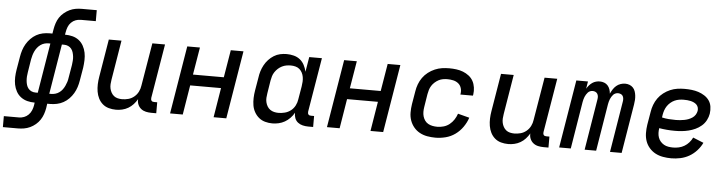

<svg xmlns="http://www.w3.org/2000/svg" viewBox="-84 -992 5536 1463"><g transform="rotate(5 2684.5 -260.0)"><path d="M-31 215V131H84Q104 131 123 124Q142 117 157 102Q172 87 180 67.5Q188 48 191 29L194 8Q164 8 137 1Q110 -6 88 -22.5Q66 -39 52.5 -63.5Q39 -88 33.5 -115.5Q28 -143 29 -172.5Q30 -202 35 -231L52 -331Q56 -356 64 -381Q72 -406 85.5 -429Q99 -452 118 -471.5Q137 -491 160 -504Q183 -517 209 -522.5Q235 -528 260 -528H283L289 -563Q293 -586 300.5 -609Q308 -632 321.5 -652.5Q335 -673 355 -689.5Q375 -706 397 -716.5Q419 -727 442.5 -731Q466 -735 489 -735H604V-651H489Q469 -651 450 -644Q431 -637 416 -622Q401 -607 393.5 -587.5Q386 -568 383 -549L379 -528Q409 -528 436.5 -521Q464 -514 485.5 -497.5Q507 -481 520.5 -456.5Q534 -432 539.5 -404.5Q545 -377 544 -347.5Q543 -318 539 -289L522 -189Q518 -164 510 -139Q502 -114 488.5 -91Q475 -68 456 -48.5Q437 -29 413.5 -16Q390 -3 364 2.5Q338 8 313 8H290L285 43Q281 66 273 89Q265 112 251.5 132.5Q238 153 218.5 169.5Q199 186 176.5 196.5Q154 207 130.5 211Q107 215 84 215ZM194 -69H211L274 -451H260Q244 -451 228.5 -446.5Q213 -442 199 -432Q185 -422 174.5 -408.5Q164 -395 157 -380Q150 -365 145.5 -349.5Q141 -334 138 -318L122 -218Q119 -202 118 -185Q117 -168 118.5 -152Q120 -136 124.5 -121Q129 -106 138.5 -94Q148 -82 162.5 -75.5Q177 -69 194 -69ZM299 -69H313Q329 -69 345 -73.5Q361 -78 375 -88Q389 -98 399 -111.5Q409 -125 416 -140Q423 -155 428 -170.5Q433 -186 435 -202L452 -302Q454 -318 455.5 -335Q457 -352 455 -368Q453 -384 448.5 -399Q444 -414 434.5 -426Q425 -438 410.5 -444.5Q396 -451 379 -451H362Z M816 8Q787 8 760 0.5Q733 -7 713 -24.5Q693 -42 681 -66Q669 -90 664.5 -117.5Q660 -145 661 -173.5Q662 -202 667 -231L715 -520H812L762 -217Q759 -200 758 -182.5Q757 -165 760.5 -149Q764 -133 772 -118.5Q780 -104 792.5 -94Q805 -84 821.5 -80Q838 -76 855 -76Q879 -76 903 -82.5Q927 -89 947 -105.5Q967 -122 978.5 -145Q990 -168 993 -192L1048 -520H1145L1076 -106Q1075 -100 1076 -94Q1077 -88 1080.5 -83.5Q1084 -79 1089.5 -77.5Q1095 -76 1101 -76H1124V8H1087Q1065 8 1044.5 3.5Q1024 -1 1008 -13.5Q992 -26 983.5 -45.5Q975 -65 977 -87Q964 -65 947 -46.5Q930 -28 908.5 -15.5Q887 -3 863 2.5Q839 8 816 8Z M1229 0 1315 -520H1412L1377 -310H1613L1648 -520H1745L1659 0H1562L1599 -226H1363L1326 0Z M2012 8Q1983 8 1956 0.5Q1929 -7 1908.5 -24Q1888 -41 1874.5 -65Q1861 -89 1856.5 -116.5Q1852 -144 1853 -173Q1854 -202 1859 -231L1876 -331Q1879 -355 1886.5 -379.5Q1894 -404 1906.5 -427Q1919 -450 1937 -469.5Q1955 -489 1977.5 -503Q2000 -517 2025 -522.5Q2050 -528 2075 -528Q2103 -528 2130 -521Q2157 -514 2177.5 -497.5Q2198 -481 2210.5 -457Q2223 -433 2229 -406L2248 -520H2345L2276 -106Q2275 -100 2276 -94Q2277 -88 2280.5 -83.5Q2284 -79 2289.5 -77.5Q2295 -76 2301 -76H2324V8H2287Q2265 8 2244 3Q2223 -2 2207 -14.5Q2191 -27 2183.5 -46.5Q2176 -66 2177 -88Q2165 -66 2146.5 -47Q2128 -28 2106 -15.5Q2084 -3 2059.5 2.5Q2035 8 2012 8ZM2051 -76Q2075 -76 2100 -82.5Q2125 -89 2145.5 -105Q2166 -121 2178 -144.5Q2190 -168 2193 -192L2210 -292Q2213 -310 2214 -328.5Q2215 -347 2212 -364.5Q2209 -382 2201 -397.5Q2193 -413 2180 -424Q2167 -435 2149.5 -439.5Q2132 -444 2114 -444Q2097 -444 2080 -441Q2063 -438 2047 -430Q2031 -422 2017.5 -410Q2004 -398 1993.5 -382.5Q1983 -367 1978 -350.5Q1973 -334 1970 -317L1954 -217Q1951 -200 1950 -182.5Q1949 -165 1953 -148.5Q1957 -132 1965.5 -117.5Q1974 -103 1987.5 -93.5Q2001 -84 2017.5 -80Q2034 -76 2051 -76Z M2429 0 2515 -520H2612L2577 -310H2813L2848 -520H2945L2859 0H2762L2799 -226H2563L2526 0Z M3259 8Q3227 8 3196 2.5Q3165 -3 3138.5 -17.5Q3112 -32 3093 -55Q3074 -78 3064 -106.5Q3054 -135 3054 -167Q3054 -199 3059 -231L3076 -331Q3080 -358 3090 -385Q3100 -412 3117 -436Q3134 -460 3158 -478.5Q3182 -497 3209 -508.5Q3236 -520 3263.5 -524Q3291 -528 3319 -528Q3346 -528 3373 -524.5Q3400 -521 3424.5 -511.5Q3449 -502 3469.5 -486Q3490 -470 3502 -448Q3514 -426 3518 -399Q3522 -372 3518 -345L3516 -336H3420L3421 -341Q3425 -364 3418.5 -385.5Q3412 -407 3395.5 -420.5Q3379 -434 3357 -439Q3335 -444 3312 -444Q3295 -444 3278 -441Q3261 -438 3245.5 -430Q3230 -422 3216 -409.5Q3202 -397 3192.5 -382Q3183 -367 3178 -350.5Q3173 -334 3170 -317L3154 -217Q3151 -199 3151 -180.5Q3151 -162 3156 -145Q3161 -128 3171 -114Q3181 -100 3196 -91.5Q3211 -83 3229 -79.5Q3247 -76 3266 -76Q3290 -76 3314.5 -83Q3339 -90 3359 -106Q3379 -122 3393 -143.5Q3407 -165 3415 -189L3503 -166Q3491 -129 3467 -94.5Q3443 -60 3409.5 -36Q3376 -12 3336.5 -2Q3297 8 3259 8Z M3816 8Q3787 8 3760 0.5Q3733 -7 3713 -24.5Q3693 -42 3681 -66Q3669 -90 3664.5 -117.5Q3660 -145 3661 -173.5Q3662 -202 3667 -231L3715 -520H3812L3762 -217Q3759 -200 3758 -182.5Q3757 -165 3760.5 -149Q3764 -133 3772 -118.5Q3780 -104 3792.5 -94Q3805 -84 3821.5 -80Q3838 -76 3855 -76Q3879 -76 3903 -82.5Q3927 -89 3947 -105.5Q3967 -122 3978.5 -145Q3990 -168 3993 -192L4048 -520H4145L4076 -106Q4075 -100 4076 -94Q4077 -88 4080.5 -83.5Q4084 -79 4089.5 -77.5Q4095 -76 4101 -76H4124V8H4087Q4065 8 4044.5 3.5Q4024 -1 4008 -13.5Q3992 -26 3983.5 -45.5Q3975 -65 3977 -87Q3964 -65 3947 -46.5Q3930 -28 3908.5 -15.5Q3887 -3 3863 2.5Q3839 8 3816 8Z M4205 0 4291 -520H4380L4371 -464Q4379 -478 4389.5 -490Q4400 -502 4413 -511Q4426 -520 4441 -524Q4456 -528 4470 -528Q4488 -528 4504 -522Q4520 -516 4531 -503.5Q4542 -491 4547.5 -475Q4553 -459 4554 -442Q4562 -459 4572 -475Q4582 -491 4596.5 -503.5Q4611 -516 4629 -522Q4647 -528 4664 -528H4665Q4682 -528 4697.5 -522Q4713 -516 4724 -504.5Q4735 -493 4740.5 -477.5Q4746 -462 4748 -445Q4750 -428 4749 -411Q4748 -394 4745 -376L4683 0H4594L4658 -391Q4660 -402 4659 -413Q4658 -424 4653 -433Q4648 -442 4637.5 -446.5Q4627 -451 4616 -451Q4607 -451 4597 -447Q4587 -443 4580 -435.5Q4573 -428 4567.5 -419Q4562 -410 4558 -400.5Q4554 -391 4551.5 -381Q4549 -371 4547 -361L4488 0H4400L4464 -391Q4466 -402 4465 -413Q4464 -424 4458.5 -433Q4453 -442 4443 -446.5Q4433 -451 4422 -451Q4412 -451 4402.5 -447Q4393 -443 4386 -435.5Q4379 -428 4373.5 -419Q4368 -410 4364 -400.5Q4360 -391 4357.5 -381Q4355 -371 4353 -361L4294 0Z M5063 8Q5031 8 4999.5 2.5Q4968 -3 4941.5 -17Q4915 -31 4895 -54Q4875 -77 4865 -105.5Q4855 -134 4854.5 -166.5Q4854 -199 4859 -231L4876 -331Q4880 -358 4890 -385Q4900 -412 4917 -436Q4934 -460 4958 -478.5Q4982 -497 5009 -508.5Q5036 -520 5063.5 -524Q5091 -528 5119 -528Q5146 -528 5173 -525Q5200 -522 5224.5 -514Q5249 -506 5271 -492Q5293 -478 5307.5 -457.5Q5322 -437 5326 -410.5Q5330 -384 5326 -356Q5322 -331 5309 -306Q5296 -281 5274.5 -262.5Q5253 -244 5228 -232.5Q5203 -221 5177 -214.5Q5151 -208 5124.5 -205.5Q5098 -203 5073 -203Q5042 -203 5011.5 -205.5Q4981 -208 4952 -213Q4949 -195 4949.5 -176.5Q4950 -158 4956 -141Q4962 -124 4973.5 -111Q4985 -98 5000 -89.5Q5015 -81 5033.5 -78Q5052 -75 5070 -75Q5092 -75 5114 -80Q5136 -85 5155.5 -96.5Q5175 -108 5190.5 -125.5Q5206 -143 5216 -164L5297 -131Q5282 -99 5256.5 -71Q5231 -43 5199.5 -25Q5168 -7 5132.5 0.5Q5097 8 5063 8ZM5073 -286Q5088 -286 5104 -287.5Q5120 -289 5136 -292Q5152 -295 5167 -300.5Q5182 -306 5196.5 -315.5Q5211 -325 5220 -339Q5229 -353 5232 -369Q5234 -383 5230.5 -395.5Q5227 -408 5218 -417Q5209 -426 5197 -431.5Q5185 -437 5172.5 -440Q5160 -443 5146 -444Q5132 -445 5118 -445Q5101 -445 5083.5 -442Q5066 -439 5049.5 -431.5Q5033 -424 5018.5 -411.5Q5004 -399 4994 -384Q4984 -369 4978 -352Q4972 -335 4969 -317L4966 -296Q4991 -290 5018 -288Q5045 -286 5073 -286Z"/></g></svg>

Font: Iosevka Medium Extended
Style: Italic
Weight: 500
Width: 7
Italic angle: -9°
Monospace: yes
Designer: Belleve Invis
Foundry: Belleve Invis
Version: Version 32.5.0; ttfautohint (v1.8.4)